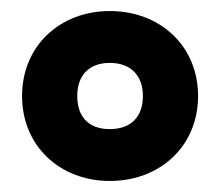

<svg xmlns="http://www.w3.org/2000/svg" viewBox="-20 -744 399 348"><path d="M179 -416C270 -416 339 -479 339 -570C339 -661 270 -724 179 -724C89 -724 20 -661 20 -570C20 -479 89 -416 179 -416ZM179 -510C141 -510 120 -532 120 -570C120 -607 141 -630 179 -630C217 -630 239 -607 239 -570C239 -532 217 -510 179 -510Z"/></svg>

Font: Noto Sans Oriya ExtCond Blk
Style: Regular
Weight: 900
Width: 2
Designer: Amélie Bonet and Sol Matas
Foundry: Google LLC
Version: Version 2.006